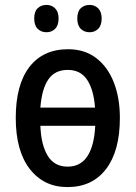

<svg xmlns="http://www.w3.org/2000/svg" viewBox="-20 -750 551 780"><path d="M467 -271Q467 -137 411 -63.5Q355 10 254 10Q158 10 101 -63.5Q44 -137 44 -271Q44 -406 99.5 -478Q155 -550 257 -550Q324 -550 371 -514Q418 -478 442.5 -415Q467 -352 467 -271ZM255 -466Q203 -466 176.5 -427.5Q150 -389 144 -313H366Q361 -384 334.5 -425Q308 -466 255 -466ZM255 -73Q358 -73 367 -239H144Q147 -161 174 -117Q201 -73 255 -73ZM119 -675Q119 -703 133 -716.5Q147 -730 169 -730Q190 -730 204 -716Q218 -702 218 -675Q218 -647 204 -633Q190 -619 169 -619Q147 -619 133 -633Q119 -647 119 -675ZM294 -675Q294 -703 308 -716.5Q322 -730 344 -730Q365 -730 379 -716Q393 -702 393 -675Q393 -647 379 -633Q365 -619 344 -619Q322 -619 308 -633Q294 -647 294 -675Z"/></svg>

Font: Noto Sans Condensed Medium
Style: Regular
Weight: 500
Width: 3
Designer: Monotype Design Team
Foundry: Monotype Imaging Inc.
Version: Version 2.013; ttfautohint (v1.8.4.7-5d5b)